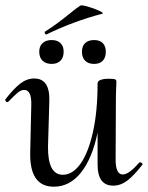

<svg xmlns="http://www.w3.org/2000/svg" viewBox="-28 -691 558 724"><path d="M500 -79Q504 -79 507.5 -75.5Q511 -72 509 -70Q477 -29 452 -10Q427 9 399 9Q340 9 340 -70V-191Q320 -94 277.5 -40.5Q235 13 175 13Q82 13 86 -119L90 -297Q91 -352 63 -352Q51 -352 38 -341Q25 -330 4 -308Q2 -306 0 -306Q-4 -306 -6.5 -309.5Q-9 -313 -8 -316Q23 -356 48 -375.5Q73 -395 101 -395Q161 -395 158 -309L153 -138Q152 -32 209 -32Q246 -32 275.5 -73.5Q305 -115 322.5 -193Q340 -271 340 -377Q340 -385 351 -389.5Q362 -394 381 -394Q402 -394 406.5 -391.5Q411 -389 411 -383Q411 -376 410 -358Q409 -340 409 -312L408 -89Q408 -33 435 -33Q458 -33 497 -78Q498 -79 500 -79ZM120 -496Q120 -517 132.5 -528.5Q145 -540 167 -540Q188 -540 200 -528.5Q212 -517 212 -496Q212 -474 200 -462Q188 -450 167 -450Q145 -450 132.5 -462Q120 -474 120 -496ZM281 -496Q281 -517 293 -528.5Q305 -540 327 -540Q348 -540 359.5 -528.5Q371 -517 371 -496Q371 -474 359.5 -462Q348 -450 327 -450Q305 -450 293 -462Q281 -474 281 -496ZM147 -561Q143 -561 141 -565.5Q139 -570 142 -572Q178 -594 229 -635Q238 -642 249 -651Q260 -660 275 -670Q279 -673 303.5 -666Q328 -659 347 -650Q366 -641 357 -639Q250 -611 149 -562Z"/></svg>

Font: Cormorant Upright Medium
Style: Regular
Weight: 500
Designer: Christian Thalmann (Catharsis Fonts)
Foundry: Catharsis Fonts
Version: Version 3.302